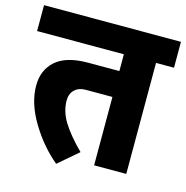

<svg xmlns="http://www.w3.org/2000/svg" viewBox="-126 -777 888 917"><g transform="rotate(15 318.5 -318.5)"><path d="M657 -549H568V0H409V-338H276Q243 -338 222.5 -318.5Q202 -299 202 -266Q202 -211 234 -159.5Q266 -108 330 -44L232 40Q155 -24 99 -117Q43 -210 43 -297Q43 -374 95 -420Q147 -466 255 -466H409V-549H-20V-677H657Z"/></g></svg>

Font: Martel Sans Black
Style: Regular
Weight: 900
Designer: Dan Reynolds and Mathieu Réguer
Foundry: Dan Reynolds and Mathieu Réguer
Version: Version 1.002; ttfautohint (v1.1) -l 5 -r 5 -G 72 -x 0 -D la